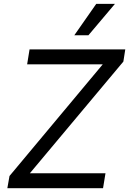

<svg xmlns="http://www.w3.org/2000/svg" viewBox="-20 -986 676 1006"><path d="M18.5 0 29.8 -63.9 518.5 -649.1H122.2L134.9 -727.3H636.4L626.4 -663.4L136.4 -78.1H532.7L519.9 0ZM369.3 -801.1 484.4 -965.9H582.4L443.2 -801.1Z"/></svg>

Font: Inter UI
Style: Italic
Weight: 400
Italic angle: -9.39999°
Designer: Rasmus Andersson
Foundry: rsms
Version: 3.2;8d6f07862